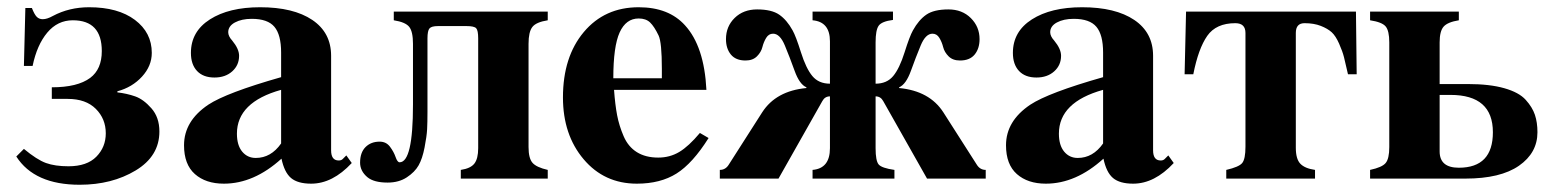

<svg xmlns="http://www.w3.org/2000/svg" viewBox="-20 -493 4279 530"><path d="M46 -311 50 -471H68Q75 -453 81.5 -446.5Q88 -440 98 -440Q110 -440 126 -449Q171 -473 226 -473Q306 -473 352.5 -438Q399 -403 399 -347Q399 -311 372 -281.5Q345 -252 304 -241V-238Q330 -235 353 -227Q376 -219 398 -194Q420 -169 420 -130Q420 -62 354.5 -22.5Q289 17 200 17Q75 17 25 -61L46 -82Q82 -52 107 -43Q132 -34 169 -34Q220 -34 246 -60.5Q272 -87 272 -125Q272 -165 244.5 -192.5Q217 -220 167 -220H123V-252Q194 -252 229 -278Q261 -302 261 -352Q261 -437 181 -437Q139 -437 110.5 -403Q82 -369 70 -311Z M936 -64 951 -43Q898 14 839 14Q802 14 783.5 -1.5Q765 -17 757 -55Q681 14 598 14Q548 14 518 -12.5Q488 -39 488 -92Q488 -159 555 -204Q605 -237 756 -280V-348Q756 -397 737.5 -419Q719 -441 675 -441Q647 -441 628.5 -431Q610 -421 610 -404Q610 -393 621 -381Q640 -358 640 -339Q640 -313 621 -296Q602 -279 572 -279Q541 -279 524 -297Q507 -315 507 -347Q507 -406 559.5 -439.5Q612 -473 698 -473Q790 -473 842 -438Q894 -403 894 -339V-78Q894 -50 915 -50Q922 -50 926 -54ZM756 -97V-245Q634 -211 634 -124Q634 -92 648.5 -74.5Q663 -57 686 -57Q728 -57 756 -97Z M1067 -461H1492V-437Q1460 -432 1449.5 -418.5Q1439 -405 1439 -372V-87Q1439 -56 1450 -43.5Q1461 -31 1492 -24V0H1252V-24Q1279 -28 1289.5 -41.5Q1300 -55 1300 -84V-387Q1300 -409 1294.5 -415Q1289 -421 1268 -421H1189Q1171 -421 1165.5 -414.5Q1160 -408 1160 -387V-184Q1160 -155 1159 -136Q1158 -117 1152 -86Q1146 -55 1135.5 -36.5Q1125 -18 1103 -3.5Q1081 11 1050 11Q1012 11 994 -4Q974 -21 974 -44Q974 -72 989 -87Q1004 -102 1028 -102Q1046 -102 1056.5 -88Q1067 -74 1072 -59.5Q1077 -45 1083 -45Q1120 -45 1120 -204V-372Q1120 -406 1109.5 -419Q1099 -432 1067 -437Z M1912 -126 1936 -112Q1892 -42 1847.5 -14Q1803 14 1738 14Q1648 14 1591 -53.5Q1534 -121 1534 -224Q1534 -336 1591.5 -404.5Q1649 -473 1743 -473Q1826 -473 1871 -423Q1924 -365 1930 -245H1675Q1678 -204 1683.5 -175Q1689 -146 1701.5 -117Q1714 -88 1738 -73Q1762 -58 1797 -58Q1829 -58 1855 -73.5Q1881 -89 1912 -126ZM1673 -277H1807V-303Q1807 -376 1798 -395Q1786 -420 1774.5 -431Q1763 -442 1743 -442Q1708 -442 1690.5 -403.5Q1673 -365 1673 -277Z M2271 -262V-379Q2271 -433 2223 -437V-461H2445V-438Q2414 -434 2405.5 -422Q2397 -410 2397 -376V-262Q2428 -262 2445.5 -283Q2463 -304 2477 -348.5Q2491 -393 2500 -409Q2516 -438 2537 -452.5Q2558 -467 2598 -467Q2636 -467 2660 -443Q2684 -419 2684 -385Q2684 -359 2670.5 -342.5Q2657 -326 2630 -326Q2610 -326 2598.5 -337.5Q2587 -349 2583.5 -363Q2580 -377 2573 -388.5Q2566 -400 2554 -400Q2535 -400 2521.5 -367.5Q2508 -335 2494.5 -297.5Q2481 -260 2462 -252V-250Q2546 -242 2584 -183L2676 -39Q2685 -24 2701 -24V0H2539L2418 -214Q2411 -227 2397 -227V-84Q2397 -49 2405.5 -39Q2414 -29 2449 -24V0H2223V-24Q2271 -28 2271 -84V-227Q2257 -227 2250 -214L2129 0H1967V-24Q1983 -24 1992 -39L2084 -183Q2122 -242 2206 -250V-252Q2187 -260 2173.5 -297.5Q2160 -335 2146.5 -367.5Q2133 -400 2114 -400Q2102 -400 2095 -388.5Q2088 -377 2084.5 -363Q2081 -349 2069.5 -337.5Q2058 -326 2038 -326Q2011 -326 1997.5 -342.5Q1984 -359 1984 -385Q1984 -420 2008 -443.5Q2032 -467 2070 -467Q2110 -467 2131 -452.5Q2152 -438 2168 -409Q2177 -393 2191 -348.5Q2205 -304 2222.5 -283Q2240 -262 2271 -262Z M3205 -64 3220 -43Q3167 14 3108 14Q3071 14 3052.5 -1.5Q3034 -17 3026 -55Q2950 14 2867 14Q2817 14 2787 -12.5Q2757 -39 2757 -92Q2757 -159 2824 -204Q2874 -237 3025 -280V-348Q3025 -397 3006.5 -419Q2988 -441 2944 -441Q2916 -441 2897.5 -431Q2879 -421 2879 -404Q2879 -393 2890 -381Q2909 -358 2909 -339Q2909 -313 2890 -296Q2871 -279 2841 -279Q2810 -279 2793 -297Q2776 -315 2776 -347Q2776 -406 2828.5 -439.5Q2881 -473 2967 -473Q3059 -473 3111 -438Q3163 -403 3163 -339V-78Q3163 -50 3184 -50Q3191 -50 3195 -54ZM3025 -97V-245Q2903 -211 2903 -124Q2903 -92 2917.5 -74.5Q2932 -57 2955 -57Q2997 -57 3025 -97Z M3557 -402V-85Q3557 -54 3569.5 -41Q3582 -28 3610 -24V0H3365V-24Q3400 -32 3409 -43Q3418 -54 3418 -88V-402Q3418 -429 3390 -429Q3337 -429 3312.5 -394Q3288 -359 3274 -288H3250L3254 -461H3723L3725 -288H3701Q3694 -319 3690 -335Q3686 -351 3676.5 -372.5Q3667 -394 3656 -404Q3645 -414 3626 -421.5Q3607 -429 3581 -429Q3557 -429 3557 -402Z M3954 -376V-261H4032Q4092 -261 4132.5 -249.5Q4173 -238 4191.5 -217.5Q4210 -197 4217 -176Q4224 -155 4224 -128Q4224 -71 4173 -35.5Q4122 0 4025 0H3762V-24Q3795 -31 3805 -43Q3815 -55 3815 -87V-376Q3815 -408 3805 -420Q3795 -432 3762 -437V-461H4007V-437Q3976 -432 3965 -419.5Q3954 -407 3954 -376ZM3954 -231V-75Q3954 -30 4007 -30Q4101 -30 4101 -128Q4101 -231 3984 -231Z"/></svg>

Font: STIX MathJax Alphabets
Style: Bold
Weight: 700
Designer: MicroPress Inc., with final additions and corrections provided by Coen Hoffman, Elsevier (retired)
Version: Version 1.1.1